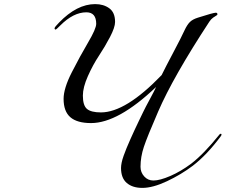

<svg xmlns="http://www.w3.org/2000/svg" viewBox="-20 -906 1100 936"><path d="M768 -540Q785 -575 825 -650.5Q865 -726 879 -757Q892 -785 905.5 -798.5Q919 -812 945 -820Q1020 -844 1032 -844Q1040 -844 1040 -836Q1040 -833 1034.5 -830Q1029 -827 1019 -820Q1009 -813 1001 -801Q824 -531 751 -362Q698 -240 681.5 -190.5Q665 -141 665 -93Q665 -66 683 -46Q701 -26 728 -26Q759 -26 810 -48Q861 -70 912 -108Q974 -156 1048 -248Q1052 -254 1056 -254Q1060 -254 1060 -250Q1060 -248 1058 -244Q990 -152 920 -98Q863 -55 794 -22.5Q725 10 674 10Q626 10 598 -14Q570 -38 570 -87Q570 -98 573 -113Q576 -128 583 -147.5Q590 -167 597 -184Q604 -201 615.5 -227Q627 -253 635 -270Q643 -287 657 -316.5Q671 -346 678 -360Q688 -381 710.5 -422.5Q733 -464 741 -482Q556 -306 424 -306Q356 -306 323 -334.5Q290 -363 290 -424Q290 -475 330 -553.5Q370 -632 409.5 -699Q449 -766 449 -790Q449 -846 401 -846Q338 -846 274 -782Q254 -762 252 -762Q246 -762 246 -768Q246 -774 268 -796Q355 -886 444 -886Q485 -886 513 -865.5Q541 -845 541 -799Q541 -773 516.5 -726Q492 -679 462.5 -634.5Q433 -590 408.5 -535Q384 -480 384 -440Q384 -392 404 -375Q424 -358 472 -358Q593 -358 768 -540Z"/></svg>

Font: Miama Nueva
Style: Medium
Weight: 400
Italic angle: -28°
Version: Version 1.0